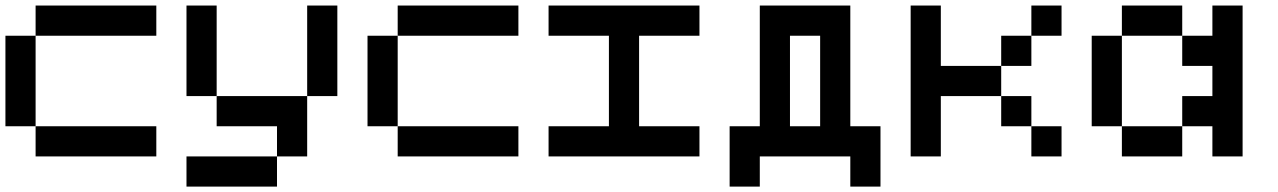

<svg xmlns="http://www.w3.org/2000/svg" viewBox="-20 -576 4707 707"><path d="M111.1 -111.1H0V-444.4H111.1ZM555.6 -444.4H111.1V-555.6H555.6ZM555.6 0H111.1V-111.1H555.6Z M1222.2 -222.2H1111.1V-555.6H1222.2ZM1111.1 -222.2V0H1000V-111.1H777.8V-222.2ZM777.8 -222.2H666.7V-555.6H777.8ZM1000 111.1H666.7V0H1000Z M1444.4 -111.1H1333.3V-444.4H1444.4ZM1888.9 -444.4H1444.4V-555.6H1888.9ZM1888.9 0H1444.4V-111.1H1888.9Z M2222.2 -444.4H2000V-555.6H2555.6V-444.4H2333.3V-111.1H2555.6V0H2000V-111.1H2222.2Z M2888.9 -111.1H3000V-444.4H2888.9ZM2777.8 0V111.1H2666.7V-111.1H2777.8V-555.6H3111.1V-111.1H3222.2V111.1H3111.1V0Z M3444.4 -222.2V0H3333.3V-555.6H3444.4V-333.3H3666.7V-222.2ZM3888.9 0H3777.8V-111.1H3888.9ZM3777.8 -111.1H3666.7V-222.2H3777.8ZM3888.9 -444.4H3777.8V-555.6H3888.9ZM3777.8 -333.3H3666.7V-444.4H3777.8Z M4111.1 -111.1H4000V-444.4H4111.1ZM4444.4 -333.3H4333.3V-444.4H4444.4V-555.6H4555.6V0H4444.4V-111.1H4333.3V-222.2H4444.4ZM4333.3 0H4111.1V-111.1H4333.3ZM4333.3 -444.4H4111.1V-555.6H4333.3Z"/></svg>

Font: Pixeloid Mono
Style: Regular
Weight: 400
Monospace: yes
Designer: GGBotNet
Foundry: GGBotNet
Version: 0.5